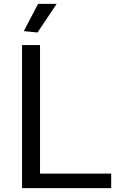

<svg xmlns="http://www.w3.org/2000/svg" viewBox="-20 -973 609 993"><path d="M103 -812 177 -953H273L174 -805ZM94 -740H187V-75H555V0H94Z"/></svg>

Font: Encode Sans Wide
Style: Regular
Weight: 400
Designer: Pablo Impallari, Andres Torresi
Foundry: Pablo Impallari, Andres Torresi
Version: Version 1.000; ttfautohint (v1.00) -l 8 -r 50 -G 200 -x 14 -